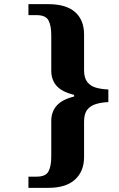

<svg xmlns="http://www.w3.org/2000/svg" viewBox="-20 -780 571 925"><path d="M117 125V71H157Q200 71 213.5 46Q227 21 227 -26V-197Q227 -242 253.5 -271.5Q280 -301 337 -315V-323Q279 -337 253 -366Q227 -395 227 -440V-610Q227 -657 213.5 -682Q200 -707 157 -707H117V-760H213Q298 -760 341.5 -722Q385 -684 385 -614V-442Q385 -405 400.5 -385Q416 -365 443 -357.5Q470 -350 502 -349V-288Q470 -287 443 -279Q416 -271 400.5 -251.5Q385 -232 385 -194V-23Q385 45 341.5 85Q298 125 213 125Z"/></svg>

Font: Noto Serif Gujarati
Style: Bold
Weight: 700
Version: Version 2.102